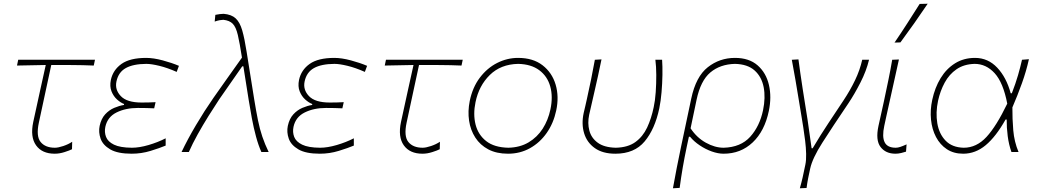

<svg xmlns="http://www.w3.org/2000/svg" viewBox="-20 -814 5558 1028"><path d="M273 9Q205 9 173 -36Q141 -81 158 -161Q178.5 -256.5 196.2 -335.8Q214 -415 225 -466L71 -463L77.5 -494H488.5L482 -463Q424 -465.5 364.8 -465.8Q305.5 -466 254.5 -466Q238 -388.5 221.2 -311.5Q204.5 -234.5 188 -157Q172.5 -84.5 197.5 -53.8Q222.5 -23 274 -23Q291.5 -23 319 -32.2Q346.5 -41.5 366.5 -55L365.5 -15Q353 -8.5 325.8 0.2Q298.5 9 273 9Z M685 9Q610 9 570.2 -14.2Q530.5 -37.5 518.5 -72Q506.5 -106.5 513.5 -140Q522 -179 543.2 -202Q564.5 -225 591.5 -236.5Q618.5 -248 643.5 -252L644.5 -257Q626 -264 606.8 -281.2Q587.5 -298.5 577 -325Q566.5 -351.5 573.5 -386Q585 -439.5 630.5 -471.8Q676 -504 762.5 -504Q801.5 -504 851 -490.8Q900.5 -477.5 938 -461.5L926 -429Q876.5 -451 833.2 -461.5Q790 -472 763 -472Q693 -471.5 653.5 -449.5Q614 -427.5 603.5 -378Q594 -334 626.8 -299.5Q659.5 -265 738 -265Q759 -265 777 -265.5Q795 -266 813 -267L805.5 -234Q785 -235 764.5 -235.5Q744 -236 718 -236Q653 -236 604.2 -212Q555.5 -188 544 -135Q538 -106.5 547.8 -81Q557.5 -55.5 590.2 -39.5Q623 -23.5 686 -23Q726 -23 775.5 -37.5Q825 -52 867 -73.5V-34.5Q836 -21.5 786.5 -6.2Q737 9 685 9Z M952 0Q984 -67.5 1029.2 -144Q1074.5 -220.5 1122.5 -289.5Q1160 -343 1197.5 -395.8Q1235 -448.5 1275.5 -505.5Q1263.5 -583.5 1253.5 -626.2Q1243.5 -669 1226.2 -686.8Q1209 -704.5 1175.5 -708Q1168.5 -708 1156 -705.8Q1143.5 -703.5 1129.5 -698.5L1133 -734.5Q1144.5 -737 1157 -738.5Q1169.5 -740 1177.5 -740Q1219.5 -736.5 1242 -715.5Q1264.5 -694.5 1277 -651Q1289.5 -607.5 1300.5 -536.5L1341 -282.5Q1351.5 -218 1361.2 -170.2Q1371 -122.5 1384.5 -82.5Q1398 -42.5 1418.5 0H1379.5Q1363.5 -35.5 1350.8 -82.5Q1338 -129.5 1328.5 -180.8Q1319 -232 1311.5 -279L1283 -459H1277L1154 -282.5Q1127.5 -242.5 1097 -193.8Q1066.5 -145 1038.5 -94.8Q1010.5 -44.5 991 0Z M1692.5 9Q1617.5 9 1577.8 -14.2Q1538 -37.5 1526 -72Q1514 -106.5 1521 -140Q1529.5 -179 1550.8 -202Q1572 -225 1599 -236.5Q1626 -248 1651 -252L1652 -257Q1633.5 -264 1614.2 -281.2Q1595 -298.5 1584.5 -325Q1574 -351.5 1581 -386Q1592.5 -439.5 1638 -471.8Q1683.5 -504 1770 -504Q1809 -504 1858.5 -490.8Q1908 -477.5 1945.5 -461.5L1933.5 -429Q1884 -451 1840.8 -461.5Q1797.5 -472 1770.5 -472Q1700.5 -471.5 1661 -449.5Q1621.5 -427.5 1611 -378Q1601.5 -334 1634.2 -299.5Q1667 -265 1745.5 -265Q1766.5 -265 1784.5 -265.5Q1802.5 -266 1820.5 -267L1813 -234Q1792.5 -235 1772 -235.5Q1751.5 -236 1725.5 -236Q1660.5 -236 1611.8 -212Q1563 -188 1551.5 -135Q1545.5 -106.5 1555.2 -81Q1565 -55.5 1597.8 -39.5Q1630.5 -23.5 1693.5 -23Q1733.5 -23 1783 -37.5Q1832.5 -52 1874.5 -73.5V-34.5Q1843.5 -21.5 1794 -6.2Q1744.5 9 1692.5 9Z M2242 9Q2174 9 2142 -36Q2110 -81 2127 -161Q2147.5 -256.5 2165.2 -335.8Q2183 -415 2194 -466L2040 -463L2046.5 -494H2457.5L2451 -463Q2393 -465.5 2333.8 -465.8Q2274.5 -466 2223.5 -466Q2207 -388.5 2190.2 -311.5Q2173.5 -234.5 2157 -157Q2141.5 -84.5 2166.5 -53.8Q2191.5 -23 2243 -23Q2260.5 -23 2288 -32.2Q2315.5 -41.5 2335.5 -55L2334.5 -15Q2322 -8.5 2294.8 0.2Q2267.5 9 2242 9Z M2700 9Q2638.5 9 2594.5 -14.2Q2550.5 -37.5 2524.8 -77.5Q2499 -117.5 2491.5 -168Q2484 -218.5 2495 -273Q2510 -346.5 2549.2 -398.2Q2588.5 -450 2642 -477Q2695.5 -504 2754 -504Q2834 -504 2885 -464.5Q2936 -425 2955 -360.8Q2974 -296.5 2958 -222Q2943.5 -154 2907 -102Q2870.5 -50 2817.5 -20.5Q2764.5 9 2700 9ZM2702 -23Q2764.5 -24.5 2810.5 -52Q2856.5 -79.5 2885.8 -125.2Q2915 -171 2927 -228Q2941.5 -296 2926.2 -350.8Q2911 -405.5 2867.5 -438Q2824 -470.5 2754 -472Q2661 -470 2602.5 -412.5Q2544 -355 2526 -267Q2512.5 -202.5 2526.2 -147.5Q2540 -92.5 2583.2 -58.5Q2626.5 -24.5 2702 -23Z M3275 9Q3207 9 3164.8 -21Q3122.5 -51 3107.5 -100.5Q3092.5 -150 3105 -208.5Q3109.5 -229 3114 -247Q3118.5 -265 3122 -282.5Q3134.5 -339 3145 -389.8Q3155.5 -440.5 3165 -494L3200.5 -496Q3182 -405.5 3164 -328.5Q3146 -251.5 3134.5 -199.5Q3125 -154.5 3135.5 -114.8Q3146 -75 3180.5 -49.8Q3215 -24.5 3277 -23Q3342 -24.5 3382 -53.5Q3422 -82.5 3444.8 -131Q3467.5 -179.5 3480 -240Q3487.5 -274 3490.8 -320.2Q3494 -366.5 3493.8 -413Q3493.5 -459.5 3489 -494H3525Q3527.5 -459.5 3526.8 -413.2Q3526 -367 3522 -319.8Q3518 -272.5 3510 -234Q3486.5 -122.5 3431.5 -56.8Q3376.5 9 3275 9Z M3583 194Q3593 137.5 3603.5 84.5Q3614 31.5 3626.5 -28.5L3681 -286Q3706 -404 3769.5 -454Q3833 -504 3915 -504Q3991 -504 4036.5 -464Q4082 -424 4097 -359.2Q4112 -294.5 4096.5 -220Q4074 -112 4010 -51.5Q3946 9 3854.5 9Q3824.5 9 3791 -3Q3757.5 -15 3726.8 -35.5Q3696 -56 3674.5 -82H3668.5L3657 -28.5Q3644.5 31 3635.5 83.2Q3626.5 135.5 3619 192ZM3854.5 -23Q3946 -25.5 3996.8 -81.8Q4047.5 -138 4065.5 -224Q4079.5 -291.5 4068.8 -347.2Q4058 -403 4020.2 -436.8Q3982.5 -470.5 3915 -472Q3835.5 -470 3783.2 -426Q3731 -382 3709.5 -279.5L3677.5 -127Q3710 -77.5 3758.8 -50.2Q3807.5 -23 3854.5 -23Z M4262.5 194Q4271 164.5 4277.5 135.8Q4284 107 4292 67.5Q4297 44 4296.2 10.5Q4295.5 -23 4291 -59.5Q4286.5 -96 4281.2 -129.8Q4276 -163.5 4272 -187L4257.5 -275Q4248.5 -330 4239.2 -384.8Q4230 -439.5 4219.5 -494L4255 -496Q4264.5 -423.5 4278 -336.2Q4291.5 -249 4304 -172L4325.5 -20H4331Q4374 -92.5 4415 -154Q4456 -215.5 4496 -276Q4532.5 -331 4558.2 -384.8Q4584 -438.5 4596.5 -494H4633Q4619 -435 4587 -372.2Q4555 -309.5 4522.5 -261Q4437 -134.5 4383.5 -50.8Q4330 33 4318 88Q4311.5 116.5 4306.8 141Q4302 165.5 4298.5 192.5Z M4774.5 9Q4722 9 4694.5 -27.2Q4667 -63.5 4683.5 -140Q4692 -180.5 4699 -209.8Q4706 -239 4712.5 -271Q4725.5 -332.5 4736.5 -385.2Q4747.5 -438 4757 -494L4793 -495.5Q4773 -402.5 4755 -324Q4737 -245.5 4725.5 -191L4714.5 -140Q4702 -82 4716.5 -52.5Q4731 -23 4776 -23Q4787 -23 4800.5 -27.5Q4814 -32 4834 -41L4831 -2Q4821 1.5 4805 5.2Q4789 9 4774.5 9ZM4769.5 -586Q4805 -638 4838.2 -689.8Q4871.5 -741.5 4904 -793L4947 -794Q4911.5 -741.5 4875.5 -690.2Q4839.5 -639 4801 -587Z M5137 9Q5086 9 5049.5 -15.2Q5013 -39.5 4991.5 -80.5Q4970 -121.5 4964.8 -173.2Q4959.5 -225 4971.5 -280Q4985.5 -345 5016.2 -395.5Q5047 -446 5093.5 -475Q5140 -504 5200.5 -504Q5270 -504 5319.2 -451.8Q5368.5 -399.5 5391.5 -314.5H5397.5Q5418 -367.5 5430.8 -411.8Q5443.5 -456 5452 -494L5489 -497Q5475 -433.5 5451.5 -368Q5428 -302.5 5400.5 -239Q5400 -178.5 5405.2 -116.5Q5410.5 -54.5 5433.5 0H5395.5Q5381.5 -39 5375.5 -85Q5369.5 -131 5370 -174H5364Q5312.5 -82.5 5257.8 -36.8Q5203 9 5137 9ZM5140 -23Q5208.5 -23 5261.8 -80.8Q5315 -138.5 5373 -259Q5351.5 -371.5 5305.8 -421.8Q5260 -472 5198.5 -472Q5141 -470.5 5101.5 -443.2Q5062 -416 5038 -371.5Q5014 -327 5002.5 -274.5Q4989 -211 4998.5 -154Q5008 -97 5043 -60.8Q5078 -24.5 5140 -23Z"/></svg>

Font: Commissioner Flair Thin
Style: Italic
Weight: 100
Italic angle: -12°
Designer: Kostas Bartsokas
Foundry: Kostas Bartsokas
Version: Version 1.000; ttfautohint (v1.8.3)